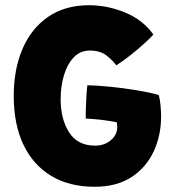

<svg xmlns="http://www.w3.org/2000/svg" viewBox="-20 -689 678 733"><path d="M341 24Q244.5 24 175.5 -17.5Q106.5 -59 69.5 -136.5Q32.5 -214 32.5 -323Q32.5 -424.5 66 -502.5Q99.5 -580.5 163.8 -624.8Q228 -669 320 -669Q391.5 -669 459.2 -640.5Q527 -612 565.5 -557Q555.5 -545.5 531.8 -523.8Q508 -502 479 -479Q450 -456 424 -439.5Q411 -458 386.8 -477Q362.5 -496 322.5 -496Q286 -496 261.2 -469.8Q236.5 -443.5 224 -401.2Q211.5 -359 211.5 -310.5Q211.5 -234.5 243.8 -183.8Q276 -133 343 -133Q379 -133 403.2 -153.8Q427.5 -174.5 427.5 -203Q427.5 -214 426 -222Q416 -224.5 392.8 -228Q369.5 -231.5 345.2 -233.8Q321 -236 307.5 -236.5Q307 -251.5 307.8 -276Q308.5 -300.5 310 -324.5Q311.5 -348.5 313.5 -363.5Q348 -363 398.5 -358Q449 -353 499.8 -344.8Q550.5 -336.5 586 -326.5Q591 -309 593 -285.8Q595 -262.5 595 -243.5Q595 -172.5 567 -111.5Q539 -50.5 482.5 -13.2Q426 24 341 24Z"/></svg>

Font: Grandstander ExtraBold
Style: Regular
Weight: 800
Designer: Tyler Finck
Foundry: Etcetera Type Co
Version: Version 1.200; ttfautohint (v1.8.3)